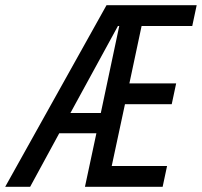

<svg xmlns="http://www.w3.org/2000/svg" viewBox="-77 -719 777 739"><path d="M250 0 294 -206H151L39 0H-57L333 -699H680L663 -619H468L421 -398H601L584 -318H404L353 -80H566L549 0ZM382 -619H377L194 -284H311Z"/></svg>

Font: Fragment Mono
Style: Italic
Weight: 400
Italic angle: -12°
Designer: Wei Huang based on Nimbus Sans by URW Studio, based on Helvetica by Max Miedinger.
Foundry: Wei Huang
Version: Version 1.011; ttfautohint (v1.8.4.7-5d5b)